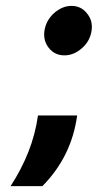

<svg xmlns="http://www.w3.org/2000/svg" viewBox="-20 -518 339 652"><path d="M109 -126Q100 -62 76.5 -2.5Q53 57 16 114H124Q223 14 242 -126ZM199 -330Q231 -330 259 -355Q286 -379 291 -414Q296 -448 275 -473Q255 -498 223 -498Q191 -498 163 -473Q136 -448 131 -414Q126 -380 146 -355Q166 -330 199 -330Z"/></svg>

Font: Unageo
Style: Bold-Italic
Weight: 700
Designer: Richard Sepsi
Foundry: Richard Sepsi
Version: Version 2.000